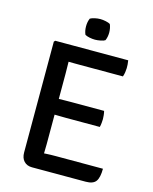

<svg xmlns="http://www.w3.org/2000/svg" viewBox="-126 -940 818 1024"><g transform="rotate(15 283.0 -428.0)"><path d="M90.1 -676.6 96.5 -683H193.9V-595.6Q193.9 -574.6 194.4 -561.3Q194.9 -548 194.9 -527.5V-138Q194.9 -124.6 194.4 -113.1Q193.9 -101.7 193.9 -87.5V1.1H151.2Q123 1.1 106.6 -16.4Q90.1 -33.8 90.1 -64.8ZM444.8 -389.2Q447.6 -378.6 448.8 -366Q450.1 -353.4 450.1 -344.9Q450.1 -335.9 448.8 -323.7Q447.6 -311.5 444.8 -300.5H257.2Q245.7 -300.5 228.2 -300.9Q210.6 -301.2 191.9 -301.5Q173.1 -301.7 158 -301.9V-387.8Q173.1 -388 191.9 -388.3Q210.6 -388.5 228.2 -388.9Q245.7 -389.2 257.2 -389.2ZM499.2 -683Q501.4 -670.8 501.9 -660.2Q502.4 -649.6 502.4 -640.6Q502.4 -631.6 500.4 -618.3Q498.5 -605 494.2 -592.8H257.2Q245.7 -592.8 228.2 -592.9Q210.6 -593.1 191.9 -593.4Q173.1 -593.6 158 -594.1V-683ZM518.7 -89.5Q518.7 -40.9 503.6 -19.9Q488.5 1.1 448.1 1.1H158V-85.1Q182.2 -86.6 205.6 -88.1Q228.9 -89.5 259.8 -89.5ZM234.9 -800.2Q234.9 -825.6 243.8 -844.7Q252.9 -849.9 268.7 -853.5Q284.5 -857 299 -857Q312.9 -857 329.6 -853.5Q346.2 -849.9 354.2 -844.7Q358.4 -835.7 360.8 -823.2Q363.1 -810.7 363.1 -800.2Q363.1 -774.7 354.2 -755.2Q346.6 -750 329.7 -746.7Q312.9 -743.3 299 -743.3Q284.5 -743.3 268.5 -746.6Q252.6 -749.9 243.8 -755.2Q234.9 -774.7 234.9 -800.2Z"/></g></svg>

Font: Signika SC
Style: Regular
Weight: 300
Designer: Anna Giedryś
Foundry: Anna Giedryś
Version: Version 2.000